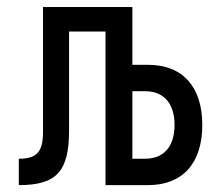

<svg xmlns="http://www.w3.org/2000/svg" viewBox="-20 -538 626 558"><path d="M34.7 0C144 0 180.7 -39.6 180.7 -158.2V-446.3H286.6V0H410.6C510.7 0 567.9 -63.5 567.9 -174.8C567.9 -286.1 510.7 -349.6 410.6 -349.6H364.7V-517.6H105V-154.8C105 -96.2 86.9 -76.7 34.7 -76.7ZM364.7 -76.7V-272.9H401.9C456.1 -272.9 487.3 -237.3 487.3 -174.8C487.3 -112.3 456.1 -76.7 401.9 -76.7Z"/></svg>

Font: Cascadia Code SemiLight
Style: Regular
Weight: 350
Monospace: yes
Designer: Aaron Bell
Foundry: Saja Typeworks
Version: Version 2404.023